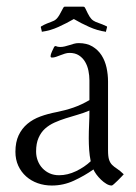

<svg xmlns="http://www.w3.org/2000/svg" viewBox="-20 -554 414 584"><path d="M252 -309.6Q252 -324.2 249 -338.9Q246.1 -353.5 239 -365.7Q231.9 -377.9 220.2 -385.5Q208.5 -393.1 191.4 -393.1Q184.6 -393.1 177.5 -390.9Q170.4 -388.7 163.6 -386Q156.7 -383.3 150.4 -381.1Q144 -378.9 138.2 -378.9Q133.8 -378.9 133.8 -383.3Q133.8 -385.7 135 -389.6Q136.2 -393.6 138.2 -397.7Q140.1 -401.9 142.1 -405.8Q144 -409.7 145 -412.1L148.9 -414.1Q155.3 -411.1 162.6 -411.1Q169.9 -411.1 177 -412.8Q184.1 -414.6 190.9 -416.7Q197.8 -418.9 204.8 -420.9Q211.9 -422.9 219.2 -422.9Q244.1 -422.9 261.2 -412.6Q278.3 -402.3 288.8 -386Q299.3 -369.6 304 -348.6Q308.6 -327.6 308.6 -306.2V-96.7Q308.6 -77.6 311.8 -68.1Q314.9 -58.6 321 -52.5Q327.1 -46.4 335.9 -40.8Q344.7 -35.2 356.4 -23.9Q354.5 -22 349.4 -16.4Q344.2 -10.7 338.1 -4.9Q332 1 326.9 5.6Q321.8 10.3 319.8 10.3Q312 10.3 303.5 5.1Q294.9 0 287.1 -7.6Q279.3 -15.1 273.2 -23.4Q267.1 -31.7 264.2 -38.6Q236.3 -19 204.6 -4.4Q172.9 10.3 137.7 10.3Q114.7 10.3 94.7 3.2Q74.7 -3.9 59.6 -17.3Q44.4 -30.8 35.6 -49.8Q26.9 -68.8 26.9 -92.3Q26.9 -121.6 36.6 -142.3Q46.4 -163.1 63.2 -177.2Q80.1 -191.4 102.8 -199.7Q125.5 -208 151.4 -212.9Q178.7 -218.3 203.4 -226.8Q228 -235.4 252 -249.5ZM255.9 -63.5Q252.4 -80.6 251.2 -98.1Q250 -115.7 250 -133.3Q250 -154.8 251 -175.5Q252 -196.3 252 -217.8Q234.9 -210.4 216.3 -205.1Q197.8 -199.7 179.9 -194.1Q162.1 -188.5 145.8 -181.2Q129.4 -173.8 116.9 -162.6Q104.5 -151.4 97.2 -134.5Q89.8 -117.7 89.8 -93.3Q89.8 -78.1 95 -64.9Q100.1 -51.8 109.4 -42Q118.7 -32.2 131.3 -26.6Q144 -21 159.7 -21Q185.5 -21 211.4 -33.4Q237.3 -45.9 255.9 -63.5ZM177.2 -533.7H232.4Q235.8 -533.7 237.1 -532.5Q238.3 -531.2 239.7 -528.3Q247.6 -511.2 252.7 -503.2Q257.8 -495.1 264.4 -491Q271 -486.8 280.3 -483.9Q289.6 -481 305.2 -473.6L305.7 -471.7L302.2 -458L302.7 -456.1L301.3 -457.5Q276.4 -460.9 251.2 -472.2Q226.1 -483.4 204.6 -496.1Q182.6 -483.4 158 -472.2Q133.3 -460.9 107.9 -457.5L106.9 -456.1L107.4 -458L104 -471.7L105 -473.6Q115.2 -479.5 122.6 -482.4Q129.9 -485.4 135.3 -487.3Q140.6 -489.3 144.5 -491.2Q148.4 -493.2 152.3 -497.1Q156.2 -501 160.6 -508.3Q165 -515.6 171.4 -528.3Q172.4 -530.3 173.6 -532Q174.8 -533.7 177.2 -533.7Z"/></svg>

Font: CAT Linz
Style: Regular
Weight: 400
Designer: Peter Wiegel
Foundry: Peter Wiegel
Version: Version 1.08